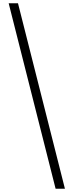

<svg xmlns="http://www.w3.org/2000/svg" viewBox="-20 -886 450 1174"><path d="M90 -866H33L320 268H377Z"/></svg>

Font: Noto Sans Telugu UI Light
Style: Regular
Weight: 300
Designer: Jelle Bosma - Monotype Design Team
Foundry: Monotype Imaging Inc.
Version: Version 2.005